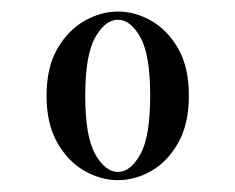

<svg xmlns="http://www.w3.org/2000/svg" viewBox="-20 -602 407 332"><path d="M184.1 -290.5Q154.3 -290.5 126 -306.6Q97.7 -322.8 79.1 -355.2Q60.5 -387.7 60.5 -436.5Q60.5 -485.4 79.1 -517.6Q97.7 -549.8 126 -565.9Q154.3 -582 184.1 -582Q213.9 -582 241.9 -565.9Q270 -549.8 288.3 -517.6Q306.6 -485.4 306.6 -436.5Q306.6 -387.7 288.3 -355.2Q270 -322.8 241.9 -306.6Q213.9 -290.5 184.1 -290.5ZM184.1 -304.7Q205.6 -304.7 222.7 -335.2Q239.7 -365.7 239.7 -436.5Q239.7 -507.3 222.7 -537.6Q205.6 -567.9 184.1 -567.9Q162.1 -567.9 144.8 -537.6Q127.4 -507.3 127.4 -436.5Q127.4 -365.7 144.8 -335.2Q162.1 -304.7 184.1 -304.7Z"/></svg>

Font: Bacasime Antique
Style: Regular
Weight: 400
Designer: The DocRepair Project, Claus Eggers Sørensen
Foundry: Google
Version: Version 2.000